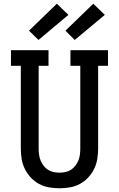

<svg xmlns="http://www.w3.org/2000/svg" viewBox="-20 -1005 640 1033"><path d="M300 8Q272 8 243.5 3Q215 -2 190 -15.5Q165 -29 145.5 -50Q126 -71 113.5 -96.5Q101 -122 96.5 -150Q92 -178 92 -206V-651H39V-735H241V-651H188V-206Q188 -190 190 -174Q192 -158 198 -142.5Q204 -127 214 -114Q224 -101 237.5 -92Q251 -83 267.5 -79.5Q284 -76 300 -76Q316 -76 332.5 -79.5Q349 -83 362.5 -92Q376 -101 386 -114Q396 -127 402 -142.5Q408 -158 410 -174Q412 -190 412 -206V-651H359V-735H561V-651H508V-206Q508 -178 503.5 -150Q499 -122 486.5 -96.5Q474 -71 454.5 -50Q435 -29 410 -15.5Q385 -2 356.5 3Q328 8 300 8ZM382 -790 332 -840 482 -985 544 -925ZM187 -790 136 -840 286 -985 348 -925Z"/></svg>

Font: Iosevka HT Medium Extended
Style: Regular
Weight: 500
Width: 7
Monospace: yes
Designer: Belleve Invis
Foundry: Belleve Invis
Version: Version 32.3.0; ttfautohint (v1.8.4)